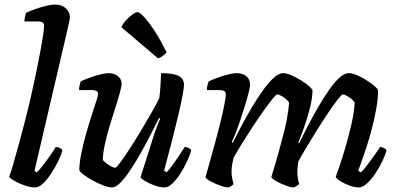

<svg xmlns="http://www.w3.org/2000/svg" viewBox="-20 -820 1732 840"><path d="M134 0Q113 0 88.5 -8.5Q64 -17 44.5 -28Q25 -39 20 -46Q26 -62 38 -102.5Q50 -143 64 -195Q78 -247 91 -297Q106 -355 120.5 -420.5Q135 -486 147 -546Q159 -606 166 -649.5Q173 -693 173 -708Q173 -726 148 -726H87Q87 -736 89.5 -747Q92 -758 94 -764Q109 -771 132.5 -779.5Q156 -788 180 -794Q204 -800 222 -800Q250 -800 268 -783.5Q286 -767 286 -743Q286 -741 282 -721.5Q278 -702 273 -681L131 -73L141 -66Q152 -76 167.5 -96Q183 -116 198.5 -138Q214 -160 224 -177Q233 -177 242 -172.5Q251 -168 253 -163Q248 -142 234.5 -114.5Q221 -87 203.5 -60.5Q186 -34 168 -17Q150 0 134 0Z M471 0Q455 0 431.5 -9Q408 -18 384.5 -31Q361 -44 345 -56.5Q329 -69 327 -75Q327 -105 335 -145.5Q343 -186 355 -229Q367 -272 379.5 -310.5Q392 -349 400.5 -375.5Q409 -402 409 -409Q409 -419 401 -422.5Q393 -426 381 -426H326Q326 -437 328.5 -448Q331 -459 333 -464Q348 -471 371 -479.5Q394 -488 417.5 -494Q441 -500 455 -500Q478 -500 495 -487.5Q512 -475 512 -453Q512 -442 504 -413Q496 -384 483.5 -345.5Q471 -307 458.5 -265Q446 -223 438 -185Q430 -147 430 -120Q440 -108 457.5 -97Q475 -86 484 -86Q489 -86 506.5 -109.5Q524 -133 548 -170Q572 -207 597 -248.5Q622 -290 643.5 -328Q665 -366 677 -391Q680 -414 682 -445Q684 -476 685 -500Q739 -500 762 -487.5Q785 -475 785 -449Q785 -423 762 -324.5Q739 -226 698 -73L709 -66Q719 -76 734 -96.5Q749 -117 763.5 -139Q778 -161 788 -177Q797 -177 805.5 -172.5Q814 -168 817 -163Q811 -142 798.5 -114.5Q786 -87 769 -60.5Q752 -34 734 -17Q716 0 700 0Q680 0 656.5 -8.5Q633 -17 615.5 -27.5Q598 -38 595 -45L648 -212Q657 -241 666.5 -265.5Q676 -290 681 -301L676 -304Q659 -270 638 -229Q617 -188 594 -147.5Q571 -107 548.5 -73.5Q526 -40 506 -20Q486 0 471 0ZM671 -565 511 -701Q518 -717 532 -732Q546 -747 560 -757Q574 -767 581 -767Q596 -767 633 -718.5Q670 -670 709 -591Q704 -585 693.5 -576.5Q683 -568 671 -565Z M978 0Q965 0 942 -8.5Q919 -17 900 -27.5Q881 -38 879 -45Q885 -66 896 -105Q907 -144 920 -191.5Q933 -239 945 -288Q955 -327 961.5 -362Q968 -397 968 -406Q968 -418 960.5 -422Q953 -426 938 -426H885Q885 -436 887.5 -446.5Q890 -457 893 -464Q907 -471 930.5 -479.5Q954 -488 977.5 -494Q1001 -500 1014 -500Q1042 -500 1058 -486.5Q1074 -473 1074 -449Q1074 -439 1067.5 -413.5Q1061 -388 1051 -355.5Q1041 -323 1030 -290.5Q1019 -258 1009 -233Q999 -208 994 -199L998 -195Q1015 -229 1036.5 -269.5Q1058 -310 1082 -350.5Q1106 -391 1130.5 -425Q1155 -459 1177.5 -479.5Q1200 -500 1218 -500Q1233 -500 1254 -491Q1275 -482 1296 -469Q1317 -456 1331.5 -443.5Q1346 -431 1347 -425Q1347 -392 1336.5 -349.5Q1326 -307 1311.5 -266Q1297 -225 1285 -196L1289 -193Q1305 -227 1326.5 -268.5Q1348 -310 1371.5 -350.5Q1395 -391 1418.5 -425Q1442 -459 1464.5 -479.5Q1487 -500 1505 -500Q1521 -500 1542 -491Q1563 -482 1583.5 -469Q1604 -456 1618.5 -443.5Q1633 -431 1634 -425Q1634 -388 1626 -343.5Q1618 -299 1606 -253.5Q1594 -208 1581 -169Q1568 -130 1558.5 -104Q1549 -78 1547 -73L1559 -66Q1569 -75 1584.5 -95Q1600 -115 1616 -137.5Q1632 -160 1643 -177Q1652 -177 1660.5 -172Q1669 -167 1671 -163Q1666 -142 1652.5 -114Q1639 -86 1621.5 -60Q1604 -34 1585 -17Q1566 0 1551 0Q1531 0 1508 -8.5Q1485 -17 1468 -28Q1451 -39 1449 -47Q1454 -60 1466 -95Q1478 -130 1492 -178Q1506 -226 1517.5 -276.5Q1529 -327 1532 -371Q1523 -385 1505.5 -396Q1488 -407 1480 -407Q1475 -407 1457 -384Q1439 -361 1414.5 -324.5Q1390 -288 1364.5 -247Q1339 -206 1317.5 -170Q1296 -134 1285 -113Q1284 -104 1282.5 -92.5Q1281 -81 1281 -68Q1281 -40 1289 -15Q1287 -12 1279.5 -7.5Q1272 -3 1266 0Q1252 0 1229.5 -8.5Q1207 -17 1188.5 -27.5Q1170 -38 1167 -45Q1173 -66 1186.5 -110.5Q1200 -155 1216 -218Q1227 -256 1234.5 -295.5Q1242 -335 1245 -371Q1236 -385 1218.5 -396Q1201 -407 1193 -407Q1188 -407 1172 -387Q1156 -367 1133 -335Q1110 -303 1085.5 -265.5Q1061 -228 1039 -192.5Q1017 -157 1002 -130Q999 -118 996 -102Q993 -86 993 -69Q993 -44 1002 -15Q999 -11 992.5 -6.5Q986 -2 978 0Z"/></svg>

Font: Texturina SemiBold
Style: Italic
Weight: 600
Italic angle: -11°
Designer: Guillermo Torres Carreño
Foundry: Omnibus-Type
Version: Version 1.002; ttfautohint (v1.8.3)